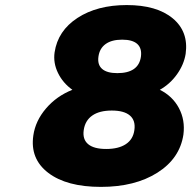

<svg xmlns="http://www.w3.org/2000/svg" viewBox="-20 -730 756 759"><path d="M111.8 -194.8Q120.1 -252.4 161.9 -301.3Q203.6 -350.1 266.1 -375Q228.5 -401.9 209.2 -441.7Q189.9 -481.4 195.8 -522.9Q208.5 -608.4 286.4 -659.2Q364.3 -710 481 -710Q599.6 -710 662.8 -657.5Q726.1 -605 713.9 -517.1Q707 -474.6 679.7 -436.3Q652.3 -397.9 611.8 -375Q662.1 -350.1 687.3 -302.7Q712.4 -255.4 705.1 -198.2Q690.9 -103.5 602.3 -47.4Q513.7 8.8 378.9 8.8Q243.7 8.8 170.9 -46.6Q98.1 -102.1 111.8 -194.8ZM311 -215.8Q305.7 -179.2 328.4 -160.2Q351.1 -141.1 399.9 -141.1Q448.7 -141.1 477.5 -160.2Q506.3 -179.2 511.2 -215.8Q516.6 -253.4 493.7 -273.2Q470.7 -293 421.9 -293Q373 -293 344.7 -273.2Q316.4 -253.4 311 -215.8ZM369.1 -505.9Q364.7 -474.1 383.8 -457.5Q402.8 -440.9 443.8 -440.9Q527.8 -440.9 537.1 -505.9Q541.5 -539.1 522.7 -556.2Q503.9 -573.2 462.9 -573.2Q421.4 -573.2 397.5 -555.9Q373.5 -538.6 369.1 -505.9Z"/></svg>

Font: Trueno ExtraBold
Style: Italic
Weight: 800
Designer: Julieta Ulanovsky
Foundry: Julieta Ulanovsky
Version: Version 3.001b | FøM Fix